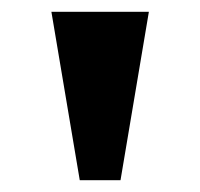

<svg xmlns="http://www.w3.org/2000/svg" viewBox="-20 -734 339 325"><path d="M115 -429 67 -714H232L184 -429Z"/></svg>

Font: Noto Serif Thai SemiCondensed ExtraBold
Style: Regular
Weight: 800
Width: 4
Designer: Monotype Design Team
Foundry: Monotype Imaging Inc.
Version: Version 2.002; ttfautohint (v1.8.4.7-5d5b)